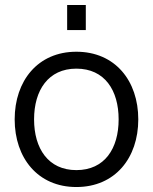

<svg xmlns="http://www.w3.org/2000/svg" viewBox="-20 -740 614 772"><path d="M287 12C443 12 536 -105 536 -260C536 -415 443 -532 287 -532C132 -532 39 -415 39 -260C39 -105 132 12 287 12ZM117 -260C117 -377 174 -464 287 -464C401 -464 457 -377 457 -260C457 -143 401 -56 287 -56C174 -56 117 -143 117 -260ZM250 -619H325V-720H250Z"/></svg>

Font: Aspekta 350
Style: Regular
Weight: 350
Designer: Ivo Dolenc
Version: Version 2.000